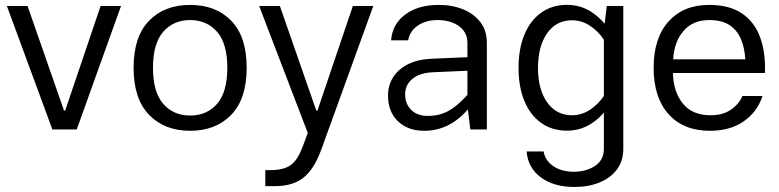

<svg xmlns="http://www.w3.org/2000/svg" viewBox="-20 -530 3189 786"><path d="M246.9 -77.5H242L92.8 -505.4H8.2L194.4 0H294.1L475.4 -505.4H391.8Z M758.4 -447.9Q826.7 -447.9 868.7 -399.8Q910.6 -351.7 910.6 -252.6Q910.6 -153.2 868.8 -105.1Q827 -57 758.4 -57Q689.8 -57 648.1 -105.1Q606.3 -153.2 606.3 -252.6Q606.3 -351.7 648.2 -399.8Q690.1 -447.9 758.4 -447.9ZM758.4 -509.9Q653.2 -509.9 590.1 -445Q526.9 -380.1 526.9 -252.6Q526.9 -125.3 590.2 -60Q653.5 5.4 758.4 5.4Q863.4 5.4 926.6 -60Q989.8 -125.3 989.8 -252.6Q989.8 -380.1 926.7 -445Q863.7 -509.9 758.4 -509.9Z M1041 -505.4 1240 14.2 1219.5 69.3Q1205.4 106.8 1188.7 127.9Q1171.9 149 1147.3 157.7Q1122.7 166.5 1085.6 166.5H1066.1V232H1106Q1179.3 232 1223.2 196.6Q1267.2 161.3 1296.5 79L1508.1 -505.4H1424.5L1279.6 -77.5H1274.8L1125.7 -505.4Z M1973 -354.8Q1973 -404.5 1946.8 -439Q1920.7 -473.5 1876 -491.7Q1831.3 -509.9 1775.8 -509.9Q1691.6 -509.9 1638.9 -470.5Q1586.1 -431 1581 -365H1650.9Q1657 -402.1 1690.1 -425Q1723.3 -447.9 1772.2 -447.9Q1805.1 -447.9 1832.7 -437.3Q1860.3 -426.8 1876.9 -406Q1893.5 -385.1 1893.5 -354.8V-97.6L1905.4 0H1973ZM1936.4 -135.7 1910.5 -161.1Q1878.3 -123.1 1850.3 -99.7Q1822.3 -76.3 1794 -65.9Q1765.6 -55.5 1731.5 -55.5Q1688.1 -55.5 1663.3 -80.1Q1638.5 -104.7 1638.5 -144.2Q1638.5 -182 1667.8 -206.7Q1697.2 -231.5 1752.1 -234.2L1928.6 -242V-297.4L1747.1 -289.5Q1690.6 -287.2 1650.6 -267.2Q1610.7 -247.3 1589.5 -214.1Q1568.4 -180.8 1568.4 -138.1Q1568.4 -73.6 1608.5 -34.1Q1648.7 5.4 1717.2 5.4Q1780.4 5.4 1833.7 -28Q1886.9 -61.4 1936.4 -135.7Z M2332.2 235.4Q2389.2 235.4 2434.2 217Q2479.3 198.7 2505.5 164Q2531.6 129.2 2531.6 79.2V-505.4H2464.1L2452.1 -407.8V79.2Q2452.1 125.1 2416 149.1Q2379.8 173.1 2329.1 173.1Q2278.5 173.1 2245.2 150.2Q2211.8 127.2 2205.5 90.1H2135.9Q2141 156.2 2193.6 195.8Q2246.3 235.4 2332.2 235.4ZM2102.8 -252.1Q2102.8 -174.1 2126.9 -116.2Q2150.9 -58.4 2195.4 -26.8Q2239.9 4.9 2300.9 4.9Q2355.7 4.9 2400.5 -23.9Q2445.3 -52.8 2479.7 -105.3L2454.5 -140.7Q2429.8 -103.3 2395.6 -80.8Q2361.3 -58.2 2321.8 -58.2Q2257.2 -58.2 2219.8 -111.1Q2182.4 -164.1 2182.4 -251.9Q2182.4 -340.3 2219.7 -393.7Q2257 -447 2321.6 -447Q2361.1 -447 2395.3 -424.6Q2429.6 -402.3 2454.5 -364.2L2479.7 -400.1Q2445.3 -452.5 2400.7 -481.3Q2356.1 -510.1 2301.2 -510.1Q2240.2 -510.1 2195.6 -478.2Q2150.9 -446.3 2126.9 -388.5Q2102.8 -330.7 2102.8 -252.1Z M2734.9 -231.2H3111.5Q3114.6 -314.5 3091.8 -377.2Q3069 -439.9 3017.6 -474.9Q2966.1 -509.9 2882.6 -509.9Q2778.3 -509.9 2717 -442.2Q2655.8 -374.5 2655.8 -252.6Q2655.8 -131.1 2716.7 -62.9Q2777.6 5.4 2886.4 5.4Q2969.3 5.4 3024.7 -33.3Q3080.1 -72 3101.6 -136.9H3019.3Q3005.7 -104.5 2972.9 -81.4Q2940.1 -58.2 2888.7 -58.2Q2813.9 -58.2 2775.2 -106.3Q2736.4 -154.5 2734.9 -231.2ZM2735.9 -287.1Q2739.6 -358.2 2777.8 -403Q2816 -447.9 2883.4 -447.9Q2936 -447.9 2967.2 -426.8Q2998.5 -405.6 3013.5 -369.3Q3028.5 -332.9 3031.2 -287.1Z"/></svg>

Font: Estedad-FD VF
Style: Regular
Weight: 100
Designer: Amin Abedi
Version: Version 7.3